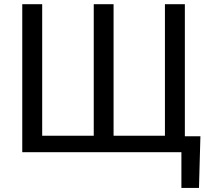

<svg xmlns="http://www.w3.org/2000/svg" viewBox="-20 -731 982 922"><path d="M86.9 0V-710.9H182.6V-79.1H430.2V-710.9H525.4V-79.1H772V-710.9H867.7V-76.7H942.4L935.5 171.4H851.1V0Z"/></svg>

Font: Bert Sans Medium
Style: Regular
Weight: 500
Designer: Christian Robertson, Adam Twardoch, & Cristiano Sobral
Foundry: Google
Version: Version 12.135;January 10, 2020;FontCreator 12.0.0.2547 64-b